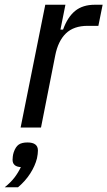

<svg xmlns="http://www.w3.org/2000/svg" viewBox="-61 -538 453 810"><path d="M26 0 130 -518H215L194 -413H205Q224 -466 256 -492Q288 -518 339 -518H372L354 -429H309Q250 -429 217 -397Q184 -365 172 -304L112 0ZM55 63Q99 63 99 97Q99 103 98 112Q97 121 95 130Q87 162 66.5 194Q46 226 15 252H-41Q-15 231 0.5 210.5Q16 190 27 167Q-8 165 -8 136Q-8 131 -7 122Q-6 113 -3 104Q5 81 18 72Q31 63 55 63Z"/></svg>

Font: IBM Plex Sans Condensed Text
Style: Italic
Weight: 450
Width: 3
Italic angle: -11°
Designer: Mike Abbink, Paul van der Laan, Pieter van Rosmalen
Foundry: Bold Monday
Version: Version 1.1